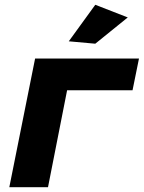

<svg xmlns="http://www.w3.org/2000/svg" viewBox="-20 -784 602 804"><path d="M127 -539H562L535 -406H261L181 0H19ZM379 -601 268 -611 379 -764 515 -711Z"/></svg>

Font: Argentum Sans SemiBold
Style: Italic
Weight: 600
Italic angle: -11°
Designer: Julieta Ulanovsky (font), Cristiano Sobral (main changes and remaster)
Foundry: Julieta Ulanovsky (font), Cristiano Sobral (main changes and remaster)
Version: Version 2.007;June 15, 2022;FontCreator 14.0.0.2814 64-bit; 